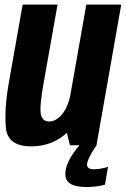

<svg xmlns="http://www.w3.org/2000/svg" viewBox="-20 -616 534 814"><path d="M276.5 0H389L494 -596.5H346L255.5 -84.5ZM224 -596.5H76L17 -262.5Q-2.5 -151 5.2 -73.2Q13 4.5 112 4.5Q205.5 4.5 270.2 -58.8Q335 -122 349 -203L280.5 -224.5Q271 -167 245 -134Q219 -101 188.5 -101Q159 -101 153 -132.8Q147 -164.5 165.5 -267ZM343.5 177Q362.5 177 379.8 175.2Q397 173.5 409.5 170.8Q422 168 425 167L438 91Q434.5 92.5 424.2 95.2Q414 98 401.2 99.8Q388.5 101.5 376 101.5Q362.5 101.5 355.8 96.2Q349 91 349 82Q349 72 356.2 56.2Q363.5 40.5 373 24.8Q382.5 9 389.5 0H317Q305 13 290.8 33.5Q276.5 54 266.8 77Q257 100 257 121.5Q257 143.5 269 155.5Q281 167.5 301.2 172.2Q321.5 177 343.5 177Z"/></svg>

Font: Anybody Condensed
Style: Bold Italic
Weight: 700
Width: 3
Italic angle: -10°
Version: Version 1.113;gftools[0.9.25]